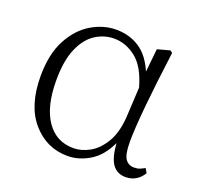

<svg xmlns="http://www.w3.org/2000/svg" viewBox="-99 -634 797 760"><g transform="rotate(20 299.5 -254.0)"><path d="M257 14Q168 14 108.5 -54.5Q49 -123 49 -247Q49 -340 81.5 -401Q114 -462 164.5 -492Q215 -522 269 -522Q324 -522 366.5 -494.5Q409 -467 435 -406L445 -504L497 -518L507 -511Q470 -230 470 -123Q470 -71 483 -52Q496 -33 520 -33Q534 -33 544 -37Q554 -41 564 -47L575 -29Q549 14 501 14Q466 14 446.5 -12Q427 -38 422 -100Q394 -40 349 -13Q304 14 257 14ZM431 -337Q408 -419 365 -452.5Q322 -486 273 -486Q231 -486 194.5 -462.5Q158 -439 135.5 -387.5Q113 -336 113 -253Q113 -143 154 -83Q195 -23 268 -23Q302 -23 336 -42Q370 -61 394.5 -102Q419 -143 424 -207Z"/></g></svg>

Font: Minh Nguyen ExtraLight
Style: Regular
Weight: 250
Designer: Ryoko NISHIZUKA 西塚涼子 (kana & ideographs); Frank Grießhammer (Latin, Greek & Cyrillic); Wenlong ZHANG 张文龙 (bopomofo); San
Foundry: Adobe
Version: Version 1.100;July 7, 2023;FontCreator 14.0.0.2814 64-bit